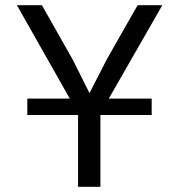

<svg xmlns="http://www.w3.org/2000/svg" viewBox="-20 -718 690 738"><path d="M85 -276V-339H563V-276ZM280 0V-283L45 -698H141L260 -488L324 -360L390 -489L509 -698H604L366 -283V0Z"/></svg>

Font: Azeret Mono Light
Style: Regular
Weight: 300
Designer: Martin Vácha
Foundry: Displaay
Version: Version 1.002